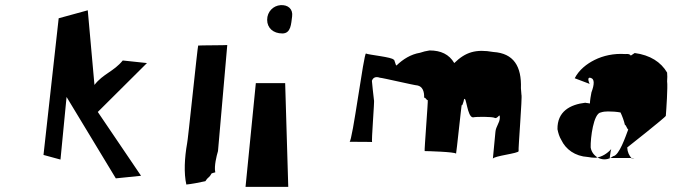

<svg xmlns="http://www.w3.org/2000/svg" viewBox="-20 -726 2648 746"><path d="M214 -390 430 -33 528 -43 360 -291 551 -481 457 -491C422 -448 380 -439 347 -396L321 -686L208 -655L149 -124L215 -106L239 -353Z M778 -22C791 -42 792 -33 802 -52C810 -56 820 -55 816 -59C812 -81 821 -119 827 -139L863 -551C859 -550 754 -550 750 -549C748 -549 709 -169 707 -169C697 -113 694 -53 704 -9C724 -11 751 -16 778 -22Z M1100 0 1088 -403H974L934 0ZM1077 -596C1111 -596 1111 -634 1115 -662C1119 -691 1099 -708 1070 -706C1042 -704 1018 -681 1018 -649C1018 -617 1042 -596 1077 -596Z M1456 -424C1465 -424 1592 -394 1602 -394C1621 -390 1629 -372 1628 -346C1633 -349 1637 -336 1642 -337C1644 -338 1628 -139 1630 -139C1639 -139 1748 -136 1752 -129C1753 -128 1773 -320 1774 -318C1777 -312 1781 -336 1780 -327C1782 -334 1782 -336 1783 -340C1792 -356 1795 -270 1818 -270C1830 -273 1894 -273 1902 -268C1914 -262 1923 -292 1922 -267C1921 -248 1907 -235 1905 -214L1895 -109C1896 -120 1997 -130 1995 -139C1993 -146 2010 -353 2006 -358C2006 -367 2004 -375 2004 -383C2007 -468 1976 -519 1897 -524C1829 -536 1789 -524 1745 -481C1725 -515 1693 -530 1649 -530C1636 -528 1623 -525 1612 -521C1576 -515 1546 -496 1521 -472C1517 -468 1513 -499 1509 -494C1506 -504 1411 -513 1402 -518C1394 -523 1349 -174 1338 -175C1338 -175 1431 -175 1426 -174C1422 -174 1436 -338 1433 -337C1429 -368 1427 -393 1425 -412C1429 -424 1439 -430 1456 -424Z M2417 -153C2418 -135 2424 -122 2435 -110C2438 -113 2441 -110 2444 -112H2349C2351 -122 2351 -132 2354 -144L2355 -147C2340 -130 2319 -116 2294 -113C2284 -113 2275 -114 2264 -116C2214 -119 2178 -146 2161 -182C2153 -195 2149 -209 2146 -224C2145 -293 2195 -320 2255 -327C2251 -326 2275 -325 2272 -323C2272 -334 2276 -358 2278 -367C2290 -399 2290 -419 2276 -423C2266 -427 2262 -420 2271 -400C2251 -408 2231 -415 2213 -422C2230 -455 2260 -478 2290 -493C2324 -510 2365 -519 2409 -516C2418 -516 2425 -518 2431 -510L2446 -520C2506 -512 2548 -485 2572 -444C2573 -435 2573 -421 2572 -410C2575 -389 2569 -301 2567 -276C2568 -272 2417 -153 2417 -153ZM2275 -153C2281 -115 2327 -91 2362 -119C2386 -121 2411 -197 2421 -223C2416 -225 2413 -240 2408 -241C2404 -258 2398 -274 2391 -289C2375 -292 2358 -293 2342 -293C2332 -293 2323 -292 2314 -289C2286 -285 2274 -190 2275 -153Z"/></svg>

Font: Ugly Stick
Style: It
Weight: 400
Designer: Stig
Foundry: Cannot Into Space Fonts
Version: Version 0.99